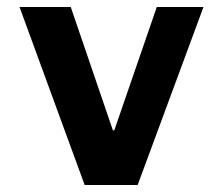

<svg xmlns="http://www.w3.org/2000/svg" viewBox="-20 -531 640 551"><path d="M223 0 36 -511H183L304 -157H308L430 -511H564L375 0Z"/></svg>

Font: Chivo Mono SemiBold
Style: Regular
Weight: 600
Monospace: yes
Designer: Hector Gatti
Foundry: Omnibus-Type
Version: Version 1.008